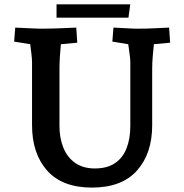

<svg xmlns="http://www.w3.org/2000/svg" viewBox="-20 -835 835 870"><path d="M396.7 15Q262.1 15 193.6 -62.1Q125.2 -139.3 125.2 -267.3V-553.5Q125.2 -567.1 122.2 -592.1Q119.2 -617.2 116 -642.1Q112.8 -667.1 110.5 -679.5L164.2 -627L44.1 -646.5L49.1 -710Q67.5 -709 90.1 -708Q112.8 -707 134 -706Q155.1 -705 166.6 -705Q197.4 -705 229 -706Q260.6 -707 286.7 -708.3Q312.7 -709.6 325.5 -710L330.2 -641.5L208.5 -630.3L261.5 -679.5Q258.5 -659.5 255.7 -632.6Q252.9 -605.7 251.2 -577.3Q249.5 -548.9 249.5 -523.5V-263.5Q249.5 -209 267.3 -165.4Q285 -121.7 320.8 -96.7Q356.6 -71.7 409.5 -71.7Q466.1 -71.7 501.5 -96Q536.8 -120.2 553.6 -163.5Q570.5 -206.8 570.5 -263.5V-553.5Q570.5 -563.5 568.5 -580.1Q566.5 -596.8 563.8 -616Q561.1 -635.2 558.6 -652.3Q556.1 -669.4 554.5 -679.5L610.5 -626.6L489.1 -646.5L494.1 -710Q520.2 -709 552.1 -707Q584.1 -705 601.6 -705Q645.7 -705 682 -707Q718.3 -709 746.3 -710L750.9 -641.5L629.9 -630.3L683.5 -679.5Q680.5 -662.1 677.4 -635.2Q674.3 -608.3 672 -578.9Q669.6 -549.5 669.6 -523.5V-267.3Q669.6 -139.3 600.7 -62.1Q531.7 15 396.7 15ZM236.2 -754.9V-815.3H570.2L562 -754.9Z"/></svg>

Font: Andada Pro
Style: Regular
Weight: 400
Designer: Carolina Giovagnoli
Foundry: Huerta Tipografica
Version: Version 3.003